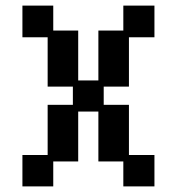

<svg xmlns="http://www.w3.org/2000/svg" viewBox="-20 -653 632 685"><path d="M60 12V-100H150V-279H240V-344H150V-520H60V-633H170V-544H259V-366H331V-544H420V-633H531V-520H440V-344H350V-279H440V-100H531V12H420V-77H331V-255H259V-77H170V12Z"/></svg>

Font: Pixelify Sans Medium
Style: Regular
Weight: 500
Designer: Stefie Justprince
Foundry: Typecalism Foundryline
Version: Version 1.000;February 13, 2025;FontCreator 15.0.0.3015 64-b